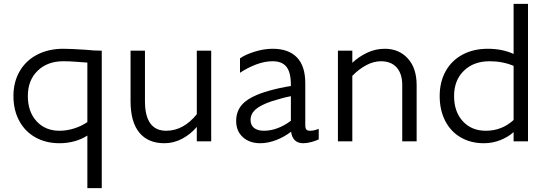

<svg xmlns="http://www.w3.org/2000/svg" viewBox="-20 -736 2850 1000"><path d="M50 -236Q50 -309 82.5 -365Q115 -421 174 -451.5Q233 -482 310 -482Q346 -482 423 -477Q470 -472 510 -472V244H435V-30Q406 -11 368.5 -0.5Q331 10 290 10Q219 10 164.5 -20.5Q110 -51 80 -107Q50 -163 50 -236ZM290 -55Q328 -55 366 -67Q404 -79 435 -100V-410Q406 -412 373.5 -414.5Q341 -417 310 -417Q227 -417 176 -367.5Q125 -318 125 -236Q125 -154 170.5 -104.5Q216 -55 290 -55Z M660 -209V-472H735V-209Q735 -55 846 -55Q935 -55 1005 -141V-472H1080V0H1005V-75Q973 -37 929 -13.5Q885 10 836 10Q751 10 705.5 -45.5Q660 -101 660 -209Z M1496 -50Q1461 -23 1418.5 -6.5Q1376 10 1335 10Q1280 10 1245 -21.5Q1210 -53 1210 -106Q1210 -164 1250.5 -201Q1291 -238 1380 -263Q1436 -279 1495 -288V-294Q1495 -359 1472 -388Q1449 -417 1400 -417Q1358 -417 1313.5 -400Q1269 -383 1230 -357V-432Q1256 -451 1305 -466.5Q1354 -482 1400 -482Q1483 -482 1526.5 -437Q1570 -392 1570 -303V-85Q1570 -68 1575.5 -61.5Q1581 -55 1595 -55Q1616 -55 1640 -65V-10Q1626 -3 1602.5 3.5Q1579 10 1560 10Q1504 10 1496 -50ZM1355 -55Q1390 -55 1426 -68.5Q1462 -82 1495 -107V-235Q1457 -228 1396 -209Q1337 -189 1311 -166Q1285 -143 1285 -111Q1285 -84 1303.5 -69.5Q1322 -55 1355 -55Z M1815 -472V-409Q1849 -441 1892.5 -461.5Q1936 -482 1984 -482Q2058 -482 2104 -431.5Q2150 -381 2150 -293V0H2075V-293Q2075 -352 2046 -384.5Q2017 -417 1964 -417Q1926 -417 1887.5 -396.5Q1849 -376 1815 -341V0H1740V-472Z M2270 -236Q2270 -309 2301 -365Q2332 -421 2389 -451.5Q2446 -482 2520 -482Q2597 -482 2655 -455V-716H2730V0H2655V-48Q2626 -22 2585.5 -6Q2545 10 2500 10Q2432 10 2379.5 -20.5Q2327 -51 2298.5 -107Q2270 -163 2270 -236ZM2510 -55Q2594 -55 2655 -111V-393Q2598 -417 2530 -417Q2447 -417 2396 -367.5Q2345 -318 2345 -236Q2345 -154 2390.5 -104.5Q2436 -55 2510 -55Z"/></svg>

Font: Madhuban Light
Style: Regular
Weight: 300
Designer: jaikishan Patel
Foundry: MagicType
Version: Version 1.000